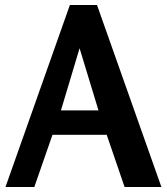

<svg xmlns="http://www.w3.org/2000/svg" viewBox="-20 -752 671 772"><path d="M370 -732H261L2 0H118L191 -210H409L481 0H629ZM300 -558 376 -308H225Z"/></svg>

Font: Rosario
Style: Bold
Weight: 700
Designer: Hector Gatti
Foundry: Omnibus Type
Version: Version 1.100